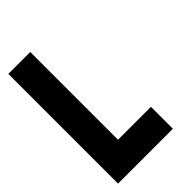

<svg xmlns="http://www.w3.org/2000/svg" viewBox="-171 -599 663 663"><g transform="rotate(-45 160.5 -268.0)"><path d="M107.1 -535.7V-107.1H267.9V0H0V-535.7Z"/></g></svg>

Font: Jersey 10
Style: Regular
Weight: 400
Designer: Sarah Cadigan-Fried
Version: Version 1.000